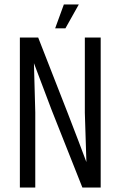

<svg xmlns="http://www.w3.org/2000/svg" viewBox="-20 -840 540 860"><path d="M367 -114 360 -335V-672H431V0H349L211 -348Q203 -369 132 -557L138 -337V0H69V-672H151Q310 -268 367 -114ZM266 -820H333L273 -713H227Z"/></svg>

Font: Khand
Style: Regular
Weight: 400
Designer: Devanagari: Sanchit Sawaria, Jyotish Sonowal; Latin: Satya Rajpurohit
Foundry: Indian Type Foundry
Version: Version 1.100;PS 1.0;hotconv 1.0.78;makeotf.lib2.5.61930; tt